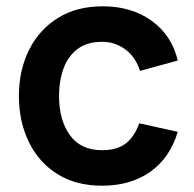

<svg xmlns="http://www.w3.org/2000/svg" viewBox="-20 -575 616 610"><path d="M304.5 15Q221.1 15 162 -22.2Q102.9 -59.5 71.6 -124Q40.2 -188.4 40 -270Q40.2 -352.8 72.7 -417.2Q105.1 -481.6 164.6 -518.3Q224.1 -555 306.2 -555Q398.2 -555 462 -508.8Q525.8 -462.7 544.8 -382.7L424.8 -349.8Q411.1 -393.5 378.5 -417.8Q345.9 -442.2 304.5 -442.2Q257.3 -442.2 227 -419.8Q196.7 -397.3 182.2 -358.4Q167.7 -319.5 167.5 -270Q167.8 -192.9 202.2 -145.4Q236.7 -97.8 304.5 -97.8Q352.8 -97.8 380.4 -119.9Q408.1 -142 422.2 -183.3L544.8 -156.2Q520.1 -73.7 457.6 -29.3Q395.1 15 304.5 15Z"/></svg>

Font: Manrope ExtraLight
Style: Regular
Weight: 200
Designer: Mikhail Sharanda
Foundry: Mikhail Sharanda
Version: Version 4.505